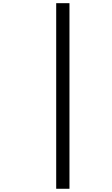

<svg xmlns="http://www.w3.org/2000/svg" viewBox="-20 -1020 707 1207"><path d="M416.7 -1000V166.7H333.3V-1000Z"/></svg>

Font: Monoid
Style: Regular
Weight: 400
Width: 4
Monospace: yes
Designer: Andreas Larsen (@larsenwork)
Version: Version 0.61